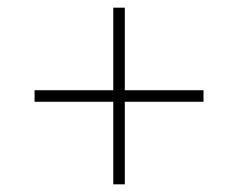

<svg xmlns="http://www.w3.org/2000/svg" viewBox="-20 -545 620 500"><path d="M275 -65V-280H70V-310H275V-525H305V-310H510V-280H305V-65Z"/></svg>

Font: Heraclito Thin
Style: Regular
Weight: 100
Designer: Kostas Bartsokas (font) & Cristiano Sobral (main changes)
Foundry: Kostas Bartsokas (font) & Cristiano Sobral (main changes)
Version: Version 1.00;July 8, 2020;FontCreator 13.0.0.2655 64-bit